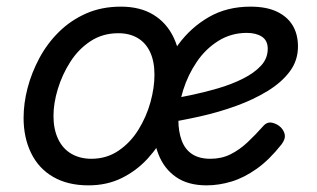

<svg xmlns="http://www.w3.org/2000/svg" viewBox="-20 -539 953 578"><path d="M246 19Q184 19 140 -6.5Q96 -32 73.5 -78.5Q51 -125 51 -184Q51 -228 63 -274Q75 -320 98.5 -364Q122 -408 157.5 -443Q193 -478 239.5 -498.5Q286 -519 344 -519Q402 -519 442 -494.5Q482 -470 503 -425.5Q524 -381 524 -323Q524 -282 513 -235Q502 -188 480 -143Q458 -98 424.5 -61.5Q391 -25 346.5 -3Q302 19 246 19ZM255 -61Q301 -61 337 -85.5Q373 -110 397 -149Q421 -188 433 -231.5Q445 -275 445 -314Q445 -354 432 -382Q419 -410 394.5 -424.5Q370 -439 336 -439Q289 -439 252.5 -415Q216 -391 191.5 -352.5Q167 -314 154 -271Q141 -228 141 -190Q141 -150 155 -120.5Q169 -91 195 -76Q221 -61 255 -61ZM602 19Q546 19 510 -6Q474 -31 457 -74.5Q440 -118 440 -171Q440 -230 459.5 -291.5Q479 -353 516.5 -404.5Q554 -456 608.5 -487.5Q663 -519 734 -519Q782 -519 813.5 -504Q845 -489 861 -462.5Q877 -436 877 -399Q877 -357 852.5 -324Q828 -291 785.5 -265Q743 -239 690.5 -220Q638 -201 582 -188.5Q526 -176 474 -168L478 -238Q513 -244 554 -252.5Q595 -261 636 -273Q677 -285 711 -302Q745 -319 765.5 -341Q786 -363 786 -392Q786 -417 768.5 -428.5Q751 -440 723 -440Q676 -440 637.5 -416Q599 -392 572.5 -353Q546 -314 531.5 -268Q517 -222 517 -178Q517 -143 527 -116Q537 -89 558.5 -75Q580 -61 613 -61Q647 -61 674 -74.5Q701 -88 725 -110.5Q749 -133 772 -159Q784 -173 799.5 -169.5Q815 -166 826 -155Q836 -144 837.5 -132Q839 -120 828 -105Q791 -58 753 -31Q715 -4 677 7.5Q639 19 602 19Z"/></svg>

Font: Playwrite AU NSW
Style: Regular
Weight: 400
Designer: Veronika Burian, José Scaglione
Foundry: TypeTogether
Version: Version 1.002